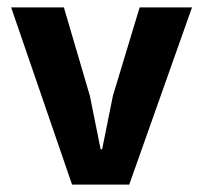

<svg xmlns="http://www.w3.org/2000/svg" viewBox="-20 -497 546 517"><path d="M356 -477H497L328 0H174L10 -477H152L222 -239L251 -95H255L284 -239Z"/></svg>

Font: Mukta Malar
Style: Bold
Weight: 700
Designer: Aadarsh Rajan, Girish Dalvi, Yashodeep Gholap
Foundry: Ek Type
Version: Version 2.538;PS 1.000;hotconv 16.6.51;makeotf.lib2.5.65220;